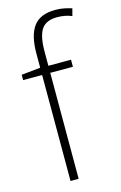

<svg xmlns="http://www.w3.org/2000/svg" viewBox="-118 -817 546 868"><g transform="rotate(-15 155.0 -382.5)"><path d="M244 -496H138V0H100V-496H11V-521L100 -530V-597Q100 -681 131 -723Q162 -765 233 -765Q256 -765 275 -761Q294 -757 310 -752L301 -718Q270 -731 233 -731Q181 -731 159.5 -699.5Q138 -668 138 -595V-529H244Z"/></g></svg>

Font: Noto Sans Ethiopic SemiCondensed ExtraLight
Style: Regular
Weight: 200
Width: 4
Designer: Monotype Design Team
Foundry: Monotype Imaging Inc.
Version: Version 2.102; ttfautohint (v1.8.4.7-5d5b)